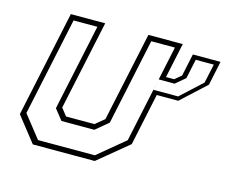

<svg xmlns="http://www.w3.org/2000/svg" viewBox="-82 -652 909 764"><g transform="rotate(15 373.0 -270.0)"><path d="M632 -510.5H746L725 -411L623.5 -317.5H535L489.5 -103L364.5 0H109.5L28.5 -103L121.5 -540H263L184.5 -172L208.5 -141.5H325.5L362.5 -172L441 -540H582.5L552 -396H585.5L612.5 -418.5ZM125 -22H359L470 -114L556 -518.5H458.5L383 -163L331 -119.5H195.5L161 -163L236.5 -518.5H138.5L52.5 -114ZM648.5 -493 631.5 -413 592 -379.5H526.5L517 -334H618.5L706 -414.5L723 -493Z"/></g></svg>

Font: Tourney Expanded ExtraLight
Style: Italic
Weight: 200
Width: 7
Italic angle: -12°
Designer: Tyler Finck
Foundry: Etcetera Type Co
Version: Version 1.010; ttfautohint (v1.8.3)